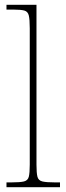

<svg xmlns="http://www.w3.org/2000/svg" viewBox="-20 -780 277 800"><path d="M7 0V-20H27Q64 -20 80 -24Q96 -28 100 -43.5Q104 -59 104 -94V-662Q104 -699 100 -715.5Q96 -732 81.5 -736Q67 -740 37 -740H7V-760H132V-94Q132 -59 136 -43.5Q140 -28 156.5 -24Q173 -20 209 -20H230V0Z"/></svg>

Font: Noto Serif Ethiopic SemiCondensed Thin
Style: Regular
Weight: 100
Width: 4
Designer: Monotype Design Team
Foundry: Monotype Imaging Inc.
Version: Version 2.102; ttfautohint (v1.8.4.7-5d5b)